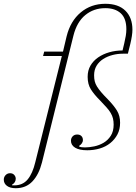

<svg xmlns="http://www.w3.org/2000/svg" viewBox="-149 -780 718 1012"><path d="M-66 212Q-96 212 -112.5 199.5Q-129 187 -129 167Q-129 153 -119.5 143Q-110 133 -96 133Q-82 133 -74 142Q-66 151 -66 162Q-66 182 -86 194L-85 197H-74Q-29 197 -3 165.5Q23 134 37 75L177 -485H78L84 -508H183L202 -588Q222 -669 276.5 -714.5Q331 -760 406 -760Q475 -760 512 -723.5Q549 -687 549 -623Q549 -609 546 -589.5Q543 -570 538 -549L525 -497H500Q471 -497 444 -490Q417 -483 395 -469Q373 -455 360 -433.5Q347 -412 347 -383Q347 -365 350.5 -351Q354 -337 362.5 -323.5Q371 -310 384.5 -294Q398 -278 419 -257Q451 -224 467.5 -197Q484 -170 484 -133Q484 -98 470 -71.5Q456 -45 432.5 -26Q409 -7 377.5 2.5Q346 12 311 12Q269 12 247 -1.5Q225 -15 225 -38Q225 -52 234 -61.5Q243 -71 258 -71Q272 -71 280 -63Q288 -55 288 -42Q288 -32 282 -24Q276 -16 268 -11L269 -7Q274 -5 282 -4Q290 -3 299 -3Q321 -3 347.5 -8.5Q374 -14 397 -27.5Q420 -41 435 -64.5Q450 -88 450 -123Q450 -141 446.5 -155.5Q443 -170 434.5 -184.5Q426 -199 412 -214.5Q398 -230 378 -251Q347 -282 330 -309Q313 -336 313 -375Q313 -409 328 -434.5Q343 -460 368.5 -477.5Q394 -495 427 -504.5Q460 -514 497 -514L506 -552Q511 -573 514 -591Q517 -609 517 -626Q517 -683 487.5 -710Q458 -737 406 -737Q345 -737 300.5 -700.5Q256 -664 238 -592L72 77Q56 140 22 176Q-12 212 -66 212Z"/></svg>

Font: IBM Plex Serif ExtLt
Style: Italic
Weight: 200
Italic angle: -14°
Designer: Mike Abbink, Paul van der Laan, Pieter van Rosmalen
Foundry: Bold Monday
Version: Version 3.001